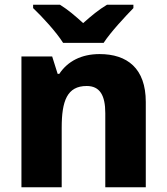

<svg xmlns="http://www.w3.org/2000/svg" viewBox="-20 -786 699 806"><path d="M245 -606H415C445 -652 506 -717 540 -752V-766H429C394 -745 364 -720 329 -689C295 -720 267 -744 232 -766H119V-752C157 -716 216 -652 245 -606ZM398 -559C322 -559 264 -529 229 -476H222L199 -549H70V0H239V-250C239 -363 262 -425 344 -425C399 -425 422 -386 422 -311V0H592V-358C592 -499 514 -559 398 -559Z"/></svg>

Font: Noto Sans Myanmar UI ExtraBold
Style: Regular
Weight: 800
Designer: Monotype Design Team
Foundry: Monotype Imaging Inc.
Version: Version 2.103